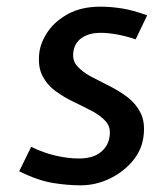

<svg xmlns="http://www.w3.org/2000/svg" viewBox="-20 -546 462 576"><path d="M221.5 10Q183.5 10 139.2 3Q95 -4 37.5 -32L73.5 -105.5Q111.5 -87 148.2 -78.8Q185 -70.5 216.5 -70.5Q259.5 -70.5 282.8 -90Q306 -109.5 309 -138.5Q312.5 -165 297 -182.2Q281.5 -199.5 255.8 -213Q230 -226.5 200.8 -240.5Q171.5 -254.5 146.2 -273Q121 -291.5 107 -319.2Q93 -347 98 -388Q102 -420 124 -451.8Q146 -483.5 185.5 -504.8Q225 -526 281.5 -526Q311.5 -526 345.2 -520.8Q379 -515.5 421.5 -500L387 -428Q355 -438.5 329.2 -443Q303.5 -447.5 281.5 -447.5Q248.5 -447.5 226 -432.8Q203.5 -418 200 -389.5Q196.5 -364.5 212 -347.2Q227.5 -330 253.2 -316.2Q279 -302.5 308.2 -288Q337.5 -273.5 362.8 -254.2Q388 -235 402 -206.8Q416 -178.5 410.5 -136.5Q405.5 -95.5 377.2 -62.2Q349 -29 307.8 -9.5Q266.5 10 221.5 10Z"/></svg>

Font: Expletus Sans Medium
Style: Italic
Weight: 500
Italic angle: -7°
Version: Version 7.500